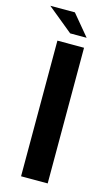

<svg xmlns="http://www.w3.org/2000/svg" viewBox="-139 -766 454 808"><g transform="rotate(15 87.5 -362.5)"><path d="M41.9 0V-591H157.9V0ZM85.9 -634.4 -24.9 -725H82.1L157.6 -634.4Z"/></g></svg>

Font: Alumni Sans Thin
Style: Regular
Weight: 100
Designer: Robert E. Leuschke
Foundry: Robert E. Leuschke
Version: Version 1.018